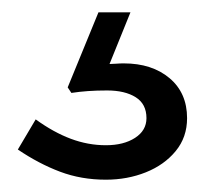

<svg xmlns="http://www.w3.org/2000/svg" viewBox="-20 -43 348 312"><path d="M152 249Q112 249 77.5 236Q43 223 9 200L38 151Q67 172 95 182.5Q123 193 152 193Q181 193 199.5 181Q218 169 218 149Q218 126 200.5 115Q183 104 154 104Q137 104 123 105Q109 106 96 108L90 99L140 -23H192L158 61Q163 61 169 60.5Q175 60 181 60Q227 60 255.5 84Q284 108 284 149Q284 180 265.5 202.5Q247 225 217 237Q187 249 152 249Z"/></svg>

Font: BioRhyme ExtraBold
Style: Regular
Weight: 400
Version: Version 1.600;gftools[0.9.33]